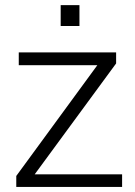

<svg xmlns="http://www.w3.org/2000/svg" viewBox="-20 -734 529 754"><path d="M116.2 -49.3H459.5V0H43.9V-43L362.3 -478H53.7V-528.3H436V-484.9ZM292 -631.8H218.3V-713.9H292Z"/></svg>

Font: Roboto Web
Style: Light
Weight: 300
Designer: Google
Version: Version 1.200310; 2013